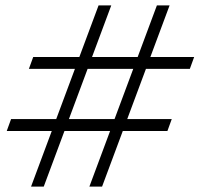

<svg xmlns="http://www.w3.org/2000/svg" viewBox="-20 -692 739 711"><path d="M345 -672H392L142 -1H95ZM561 -672H608L358 -1H311ZM683 -437H87L103 -481H699ZM600 -207H5L21 -251H616Z"/></svg>

Font: Brygada 1918
Style: Bold Italic
Weight: 700
Italic angle: -8°
Designer: Mateusz Machalski | Borys Kosmynka | Przemek Hoffer
Foundry: NIEPODLEGLA 2018
Version: Version 3.006